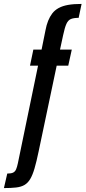

<svg xmlns="http://www.w3.org/2000/svg" viewBox="-101 -763 436 979"><path d="M-81 196 -64 122Q-44 122 -34 117Q-24 112 -19 100.5Q-14 89 -10 70L93 -428H52L69 -510H111L131 -609Q136 -636 144.5 -657Q153 -678 165.5 -694.5Q178 -711 198 -722Q218 -733 246.5 -738Q275 -743 315 -743L300 -672Q275 -672 260.5 -666Q246 -660 237.5 -641Q229 -622 221 -584L205 -510H265L247 -428H188L96 9Q85 62 75 96Q65 130 53 150Q41 170 24 180Q7 190 -18.5 193Q-44 196 -81 196Z"/></svg>

Font: Saira UltraCondensed
Style: Bold Italic
Weight: 700
Width: 1
Italic angle: -12°
Designer: Hector Gatti with collaboration of the Omnibus-Type team
Foundry: Omnibus-Type
Version: Version 1.101